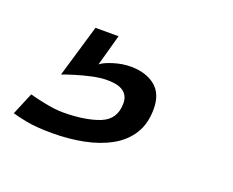

<svg xmlns="http://www.w3.org/2000/svg" viewBox="-131 -104 517 426"><g transform="rotate(20 128.0 109.0)"><path d="M21.5 235.5Q-17.5 235.5 -42 230.5Q-66.5 225.5 -73.5 223L-51.5 170.5Q-38 174.5 -14 179.2Q10 184 27.5 184Q80 184 113.8 170.8Q147.5 157.5 147.5 119.5Q147.5 101.5 135 92.2Q122.5 83 96.5 83Q81 83 61.2 87.2Q41.5 91.5 23.8 97Q6 102.5 -4.5 106.5L32 -17H86.5L66 57Q74 50 94.8 43.5Q115.5 37 135.5 37Q171 37 193 54.5Q215 72 215 108Q215 143 199.8 167.2Q184.5 191.5 157.5 206.5Q130.5 221.5 95.5 228.5Q60.5 235.5 21.5 235.5Z"/></g></svg>

Font: Grandstander Thin Light
Style: Italic
Weight: 300
Italic angle: -15°
Version: Version 1.200